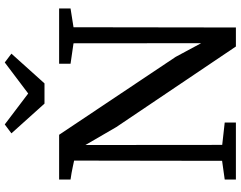

<svg xmlns="http://www.w3.org/2000/svg" viewBox="-122 -890 1012 807"><g transform="rotate(-90 383.5 -486.0)"><path d="M33 0V-47L111.5 -58L112.5 -680Q100 -683 86.8 -685.5Q73.5 -688 60 -690.8Q46.5 -693.5 33 -695V-743H221L548.5 -253L606 -146L605.5 -682.5L519.5 -695V-743H752V-695L673 -682.5L672 0H592L253.5 -502.5L178 -632.5L178.5 -57.5L272.5 -47V0ZM352 -804.5 227 -943.5 264.5 -971.5 394.5 -873 525 -971.5 562 -943.5 437 -804.5Z"/></g></svg>

Font: Merriweather 28pt
Style: Regular
Weight: 400
Version: Version 2.100